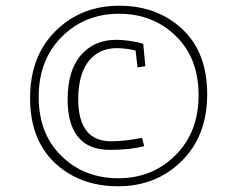

<svg xmlns="http://www.w3.org/2000/svg" viewBox="-20 -645 873 670"><path d="M392 5Q259 5 172 -76Q85 -157 85 -303Q85 -449 174 -537Q263 -625 396 -625Q529 -625 616 -543.5Q703 -462 703 -316.5Q703 -171 614 -83Q525 5 392 5ZM395 -597Q276 -597 195.5 -516.5Q115 -436 115 -307Q115 -178 194.5 -100.5Q274 -23 393 -23Q512 -23 592.5 -103.5Q673 -184 673 -313Q673 -442 593.5 -519.5Q514 -597 395 -597ZM387 -477Q325 -477 289 -431Q253 -385 253 -299Q253 -152 368 -152Q416 -152 476 -164L483 -135Q435 -122 364 -122Q216 -122 216 -299Q216 -396 260 -450Q307 -506 385 -506Q411 -506 440.5 -501Q470 -496 480 -492L487 -414L460 -410L453 -469Q417 -477 387 -477Z"/></svg>

Font: Antic Slab
Style: Regular
Weight: 400
Designer: Santiago Orozco
Foundry: Santiago Orozco
Version: Version 001.002